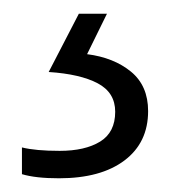

<svg xmlns="http://www.w3.org/2000/svg" viewBox="-20 -20 249 280"><path d="M196 142Q196 188 161.5 214Q127 240 66 240Q32 240 12 234V195Q32 200 67 200Q104 200 126 186.5Q148 173 148 143Q148 115 122.5 101.5Q97 88 51 85L95 0H136L107 59Q146 64 171 84.5Q196 105 196 142Z"/></svg>

Font: Noto Sans Tamil Light
Style: Regular
Weight: 300
Designer: Jelle Bosma - Monotype Design Team
Foundry: Monotype Imaging Inc.
Version: Version 2.004; ttfautohint (v1.8.4.7-5d5b)